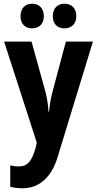

<svg xmlns="http://www.w3.org/2000/svg" viewBox="-20 -769 520 1029"><path d="M90 -682C90 -640 116 -617 152 -617C189 -617 215 -641 215 -682C215 -725 189 -749 152 -749C116 -749 90 -726 90 -682ZM263 -682C263 -640 288 -617 326 -617C363 -617 389 -641 389 -682C389 -725 363 -749 326 -749C289 -749 263 -726 263 -682ZM2 -546 177 -5 171 23C151 95 127 123 81 123C65 123 49 121 35 117V232C54 237 76 240 102 240C178 240 253 194 289 72L478 -546H333L260 -272C250 -232 246 -204 243 -170H240C238 -205 233 -238 225 -272L149 -546Z"/></svg>

Font: Noto Sans Sinhala Condensed
Style: Bold
Weight: 700
Width: 3
Designer: Jelle Bosma - Monotype Design Team
Foundry: Monotype Imaging Inc.
Version: Version 2.006